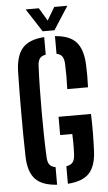

<svg xmlns="http://www.w3.org/2000/svg" viewBox="-63 -1008 596 1056"><g transform="rotate(-5 234.5 -480.0)"><path d="M208.5 7.5Q125.5 2.5 88.5 -37.5Q51.5 -77.5 49 -161Q47.5 -216 47 -276.2Q46.5 -336.5 46.5 -398.5Q46.5 -460.5 47 -520.2Q47.5 -580 49 -633.5Q52 -720 89 -761Q126 -802 208.5 -807.5V-710.5Q184.5 -706.5 174.8 -692.5Q165 -678.5 164 -652Q161 -588 160 -525.2Q159 -462.5 159 -400.2Q159 -338 160 -275.5Q161 -213 164 -149Q165 -122 174.8 -108Q184.5 -94 208.5 -89.5ZM268 7.5V-89Q293.5 -93.5 304 -107.5Q314.5 -121.5 316 -149Q317 -167 317.2 -186.5Q317.5 -206 317.2 -225.5Q317 -245 316 -263H249V-364H428Q430 -310 429.5 -258.5Q429 -207 427 -161Q423.5 -77 386.8 -37.5Q350 2 268 7.5ZM310 -511.5Q311.5 -549 311.5 -581.8Q311.5 -614.5 310 -652Q308.5 -678.5 299.2 -692Q290 -705.5 268 -710V-807.5Q347.5 -802 383.8 -762.5Q420 -723 424.5 -639.5Q426 -609 426 -575.8Q426 -542.5 424.5 -511.5ZM203 -840 120 -968H193L235.5 -896.5L278 -968H350.5L268 -840Z"/></g></svg>

Font: Big Shoulders Stencil Text Thin
Style: Bold
Weight: 700
Version: Version 2.001